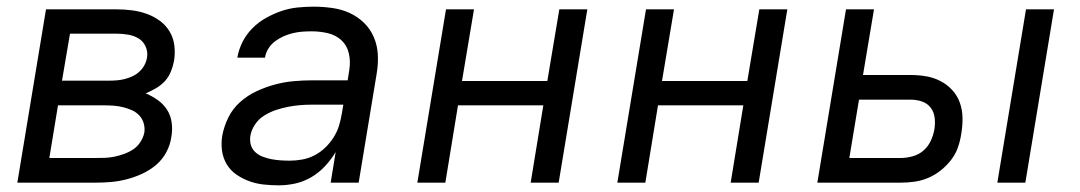

<svg xmlns="http://www.w3.org/2000/svg" viewBox="-20 -548 3240 576"><path d="M32 0 118 -520H329Q353 -520 376 -517Q399 -514 420 -506.5Q441 -499 459 -486Q477 -473 488.5 -454Q500 -435 503 -412Q506 -389 502 -365Q499 -349 492.5 -333Q486 -317 474.5 -304.5Q463 -292 447.5 -283Q432 -274 417 -268Q436 -260 453 -248Q470 -236 481 -219Q492 -202 495 -180.5Q498 -159 494 -137Q491 -114 479 -91.5Q467 -69 448 -53Q429 -37 406 -26.5Q383 -16 359.5 -10Q336 -4 313 -2Q290 0 266 0ZM166 -306H307Q319 -306 331 -307Q343 -308 354.5 -311Q366 -314 377 -319Q388 -324 397.5 -332.5Q407 -341 413 -352Q419 -363 421 -375Q424 -392 417 -408Q410 -424 396 -432.5Q382 -441 364.5 -444Q347 -447 329 -447H190ZM128 -74H266Q281 -74 295 -74.5Q309 -75 323.5 -78Q338 -81 353 -86.5Q368 -92 380.5 -100.5Q393 -109 401.5 -122.5Q410 -136 413 -150Q415 -165 411 -178.5Q407 -192 397.5 -202Q388 -212 375.5 -217.5Q363 -223 349 -226.5Q335 -230 320 -231Q305 -232 290 -232H154Z M816 8Q793 8 770.5 5.5Q748 3 727.5 -4.5Q707 -12 689 -24.5Q671 -37 660 -55.5Q649 -74 646 -96.5Q643 -119 647 -142Q652 -169 665 -195.5Q678 -222 700.5 -242Q723 -262 750 -274.5Q777 -287 805 -294.5Q833 -302 861 -304.5Q889 -307 916 -307H1023L1028 -339Q1032 -364 1026.5 -388Q1021 -412 1004 -427.5Q987 -443 963.5 -448.5Q940 -454 915 -454Q901 -454 887 -453Q873 -452 858.5 -448.5Q844 -445 830.5 -439Q817 -433 805 -424Q793 -415 785 -402Q777 -389 775 -375H692Q696 -399 707.5 -422Q719 -445 737.5 -463.5Q756 -482 778.5 -494.5Q801 -507 824.5 -515Q848 -523 872.5 -525.5Q897 -528 921 -528Q949 -528 977 -524Q1005 -520 1029 -509Q1053 -498 1072 -479.5Q1091 -461 1101.5 -436.5Q1112 -412 1113.5 -384Q1115 -356 1110 -327L1056 0H972L987 -92Q974 -70 955.5 -50Q937 -30 914 -16.5Q891 -3 866 2.5Q841 8 816 8ZM849 -66Q868 -66 887 -69.5Q906 -73 923.5 -82Q941 -91 956 -105.5Q971 -120 981.5 -137Q992 -154 997.5 -172.5Q1003 -191 1006 -210L1010 -234H915Q897 -234 879.5 -232.5Q862 -231 844 -227.5Q826 -224 808 -218Q790 -212 773 -201.5Q756 -191 745 -174.5Q734 -158 731 -140Q729 -126 732.5 -113.5Q736 -101 745.5 -92Q755 -83 768 -78Q781 -73 794 -70.5Q807 -68 821 -67Q835 -66 849 -66Z M1232 0 1318 -520H1402L1366 -305H1622L1658 -520H1742L1656 0H1572L1610 -232H1354L1316 0Z M1832 0 1918 -520H2002L1966 -305H2222L2258 -520H2342L2256 0H2172L2210 -232H1954L1916 0Z M2972 0 3058 -520H3142L3056 0ZM2432 0 2518 -520H2602L2569 -323H2712Q2736 -323 2759 -319Q2782 -315 2802 -304.5Q2822 -294 2837 -277.5Q2852 -261 2859.5 -240Q2867 -219 2867.5 -195.5Q2868 -172 2864 -148Q2861 -127 2854 -106.5Q2847 -86 2833.5 -68.5Q2820 -51 2802.5 -37Q2785 -23 2765 -14.5Q2745 -6 2724 -3Q2703 0 2682 0ZM2682 -74Q2699 -74 2717.5 -79Q2736 -84 2750 -96Q2764 -108 2772 -125Q2780 -142 2783 -159Q2786 -177 2784 -194.5Q2782 -212 2772 -225Q2762 -238 2746 -243.5Q2730 -249 2712 -249H2557L2528 -74Z"/></svg>

Font: Iosevka Aile Oblique
Style: Regular
Weight: 400
Italic angle: -9°
Designer: Belleve Invis
Foundry: Belleve Invis
Version: Version 31.1.0; ttfautohint (v1.8.4)